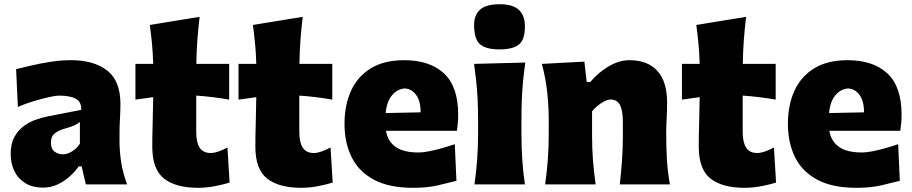

<svg xmlns="http://www.w3.org/2000/svg" viewBox="-20 -877 4338 913"><path d="M186 15.1Q133.8 15.1 99.1 -6.8Q64.5 -28.8 47.6 -65.2Q30.8 -101.6 30.8 -144.5Q30.8 -194.3 49.1 -226.8Q67.4 -259.3 95.2 -279.1Q123 -298.8 153.3 -308.8Q183.6 -318.8 207.5 -323.7L366.2 -354.5Q368.2 -392.1 340.8 -407.2Q313.5 -422.4 259.8 -422.4Q246.1 -422.4 213.4 -415.3Q180.7 -408.2 140.4 -396Q100.1 -383.8 64.9 -368.7L56.6 -548.3Q85.4 -555.2 127.7 -565.2Q169.9 -575.2 219.2 -583Q268.6 -590.8 318.4 -590.8Q426.3 -590.8 489.5 -541.7Q552.7 -492.7 552.7 -382.3Q552.7 -354 550.5 -313.5Q548.3 -272.9 548.3 -242.7V-204.6Q548.3 -159.2 555.9 -107.9Q563.5 -56.6 584.5 0H388.2L368.2 -85.9H354.5Q336.9 -60.5 310.8 -37.4Q284.7 -14.2 252.9 0.5Q221.2 15.1 186 15.1ZM279.3 -143.1Q298.3 -143.1 321.5 -156.5Q344.7 -169.9 359.9 -193.8V-296.9Q350.6 -289.1 336.2 -282Q321.8 -274.9 285.6 -264.6Q261.7 -258.3 241.9 -243.9Q222.2 -229.5 222.2 -198.7Q222.2 -168.9 239.5 -156Q256.8 -143.1 279.3 -143.1Z M922.4 16.1Q815.9 16.1 760 -27.8Q704.1 -71.8 704.1 -180.2Q704.1 -230 705.8 -286.1Q707.5 -342.3 708.5 -415L624 -403.3V-573.2H708.5Q707 -624 702.9 -667.7Q698.7 -711.4 692.4 -758.3L929.2 -796.9Q922.4 -739.3 918.5 -687.3Q914.6 -635.3 913.6 -573.2H1069.8V-403.3Q1030.8 -410.2 991 -415Q951.2 -419.9 913.1 -422.4V-248.5Q913.1 -200.2 929.4 -174.8Q945.8 -149.4 982.4 -149.4Q998 -149.4 1019.3 -156.7Q1040.5 -164.1 1061.5 -175.8L1071.8 -8.8Q1047.9 -1 1005.1 7.6Q962.4 16.1 922.4 16.1Z M1412.6 16.1Q1306.2 16.1 1250.2 -27.8Q1194.3 -71.8 1194.3 -180.2Q1194.3 -230 1196 -286.1Q1197.8 -342.3 1198.7 -415L1114.3 -403.3V-573.2H1198.7Q1197.3 -624 1193.1 -667.7Q1189 -711.4 1182.6 -758.3L1419.4 -796.9Q1412.6 -739.3 1408.7 -687.3Q1404.8 -635.3 1403.8 -573.2H1560.1V-403.3Q1521 -410.2 1481.2 -415Q1441.4 -419.9 1403.3 -422.4V-248.5Q1403.3 -200.2 1419.7 -174.8Q1436 -149.4 1472.7 -149.4Q1488.3 -149.4 1509.5 -156.7Q1530.8 -164.1 1551.8 -175.8L1562 -8.8Q1538.1 -1 1495.4 7.6Q1452.6 16.1 1412.6 16.1Z M1944.3 16.1Q1829.6 16.1 1757.6 -22.7Q1685.5 -61.5 1651.9 -130.1Q1618.2 -198.7 1618.2 -288.1Q1618.2 -377 1649.2 -445.1Q1680.2 -513.2 1743.2 -552Q1806.2 -590.8 1901.9 -590.8Q2023.4 -590.8 2091.1 -528.1Q2158.7 -465.3 2158.7 -332.5Q2158.7 -309.1 2157 -290.8Q2155.3 -272.5 2152.8 -254.9H1815.4Q1823.7 -205.1 1861.1 -178.5Q1898.4 -151.9 1970.7 -151.9Q1990.2 -151.9 2019.8 -157.5Q2049.3 -163.1 2081.8 -172.4Q2114.3 -181.6 2142.6 -191.4L2150.4 -17.1Q2113.3 -7.8 2063 4.2Q2012.7 16.1 1944.3 16.1ZM1980 -342.8Q1980.5 -395.5 1959.2 -425Q1938 -454.6 1904.3 -456.5Q1868.7 -453.6 1843.8 -423.6Q1818.8 -393.6 1814 -339.4Z M2236.3 0Q2244.6 -60.5 2249 -117.7Q2253.4 -174.8 2253.4 -246.6V-303.2Q2253.4 -362.8 2251 -408.4Q2248.5 -454.1 2244.1 -493.7Q2239.7 -533.2 2234.4 -573.2L2478 -579.6Q2472.2 -538.6 2468 -498.3Q2463.9 -458 2461.7 -411.1Q2459.5 -364.3 2459.5 -303.2V-246.6Q2459.5 -174.8 2463.4 -117.7Q2467.3 -60.5 2476.1 0ZM2355 -642.1Q2291.5 -642.1 2262.9 -666.3Q2234.4 -690.4 2234.4 -758.3Q2234.4 -806.2 2263.2 -831.5Q2292 -856.9 2356 -856.9Q2419.4 -856.9 2447.8 -829.6Q2476.1 -802.2 2476.1 -751.5Q2476.1 -688.5 2447.8 -665.3Q2419.4 -642.1 2355 -642.1Z M2572.3 0Q2580.6 -60.5 2585 -117.7Q2589.4 -174.8 2589.4 -246.6V-303.2Q2589.4 -369.6 2582.3 -436.8Q2575.2 -503.9 2556.6 -573.2L2758.8 -584L2770 -486.8H2787.1Q2822.8 -530.8 2873 -560.8Q2923.3 -590.8 2973.6 -590.8Q3059.1 -590.8 3105.7 -540.3Q3152.3 -489.7 3152.3 -387.2Q3152.3 -350.1 3150.1 -313.7Q3147.9 -277.3 3147.9 -246.6Q3147.9 -174.8 3151.4 -117.7Q3154.8 -60.5 3165.5 0H2927.2Q2934.1 -60.5 2938 -116.2Q2941.9 -171.9 2941.9 -234.9V-294.9Q2941.9 -350.1 2928.7 -377Q2915.5 -403.8 2881.8 -403.8Q2865.2 -403.8 2838.9 -386.5Q2812.5 -369.1 2795.4 -347.7V-234.9Q2795.4 -171.9 2799.6 -116.2Q2803.7 -60.5 2812.5 0Z M3521 16.1Q3414.6 16.1 3358.6 -27.8Q3302.7 -71.8 3302.7 -180.2Q3302.7 -230 3304.4 -286.1Q3306.2 -342.3 3307.1 -415L3222.7 -403.3V-573.2H3307.1Q3305.7 -624 3301.5 -667.7Q3297.4 -711.4 3291 -758.3L3527.8 -796.9Q3521 -739.3 3517.1 -687.3Q3513.2 -635.3 3512.2 -573.2H3668.5V-403.3Q3629.4 -410.2 3589.6 -415Q3549.8 -419.9 3511.7 -422.4V-248.5Q3511.7 -200.2 3528.1 -174.8Q3544.4 -149.4 3581.1 -149.4Q3596.7 -149.4 3617.9 -156.7Q3639.2 -164.1 3660.2 -175.8L3670.4 -8.8Q3646.5 -1 3603.8 7.6Q3561 16.1 3521 16.1Z M4052.7 16.1Q3938 16.1 3866 -22.7Q3793.9 -61.5 3760.3 -130.1Q3726.6 -198.7 3726.6 -288.1Q3726.6 -377 3757.6 -445.1Q3788.6 -513.2 3851.6 -552Q3914.6 -590.8 4010.3 -590.8Q4131.8 -590.8 4199.5 -528.1Q4267.1 -465.3 4267.1 -332.5Q4267.1 -309.1 4265.4 -290.8Q4263.7 -272.5 4261.2 -254.9H3923.8Q3932.1 -205.1 3969.5 -178.5Q4006.8 -151.9 4079.1 -151.9Q4098.6 -151.9 4128.2 -157.5Q4157.7 -163.1 4190.2 -172.4Q4222.7 -181.6 4251 -191.4L4258.8 -17.1Q4221.7 -7.8 4171.4 4.2Q4121.1 16.1 4052.7 16.1ZM4088.4 -342.8Q4088.9 -395.5 4067.6 -425Q4046.4 -454.6 4012.7 -456.5Q3977.1 -453.6 3952.1 -423.6Q3927.2 -393.6 3922.4 -339.4Z"/></svg>

Font: Pinar DS4-ExtraBold
Style: Regular
Weight: 800
Designer: Amin Abedi
Version: Version 2.000